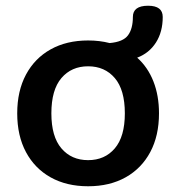

<svg xmlns="http://www.w3.org/2000/svg" viewBox="-20 -639 614 669"><path d="M287 -81Q345 -81 380 -122Q415 -163 415 -244Q415 -326 380 -367Q345 -408 287 -408Q229 -408 194 -367Q159 -326 159 -244Q159 -163 194 -122Q229 -81 287 -81ZM287 10Q212 10 156.5 -21Q101 -52 70.5 -109Q40 -166 40 -244Q40 -322 70.5 -379Q101 -436 156.5 -467Q212 -498 287 -498Q327 -498 362 -489Q409 -493 426 -516Q443 -539 443 -580Q443 -619 496 -619Q547 -619 547 -580Q547 -528 523.5 -491Q500 -454 458 -438Q495 -405 514.5 -355.5Q534 -306 534 -244Q534 -166 503.5 -109Q473 -52 417.5 -21Q362 10 287 10Z"/></svg>

Font: Chiron GoRound TC M
Style: Regular
Weight: 500
Designer: Ryoko NISHIZUKA 西塚涼子 (kana, bopomofo & ideographs); Paul D. Hunt (Latin, Greek & Cyrillic); Sandoll Communications 산돌커뮤니
Foundry: Adobe
Version: Version 1.000;hotconv 1.1.1;makeotfexe 2.6.0